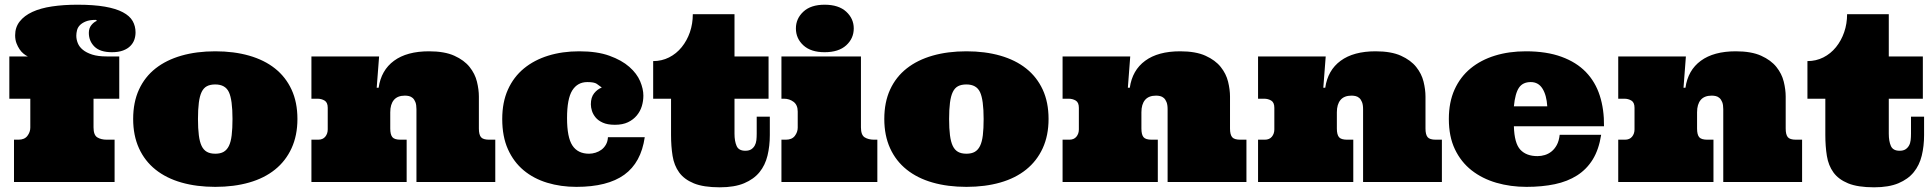

<svg xmlns="http://www.w3.org/2000/svg" viewBox="-20 -780 8277 823"><path d="M99.1 -538.1Q90.8 -542 81.3 -549.6Q71.8 -557.1 64 -568.6Q56.2 -580.1 50.5 -595Q44.9 -609.9 44.9 -628.9Q44.9 -663.1 64.5 -688Q84 -712.9 118.9 -729Q153.8 -745.1 202.9 -752.4Q252 -759.8 312 -759.8Q381.8 -759.8 429.4 -751.5Q477.1 -743.2 506.6 -727.5Q536.1 -711.9 548.6 -689.9Q561 -668 561 -641.1Q561 -625 555.9 -610.1Q550.8 -595.2 538.8 -583Q526.9 -570.8 507.3 -563.5Q487.8 -556.2 460 -556.2Q409.2 -556.2 385 -580.1Q360.8 -604 360.8 -639.2Q360.8 -659.2 371.8 -672.6Q382.8 -686 396 -690.9L390.1 -694.8Q363.8 -694.8 347.4 -688Q331.1 -681.2 322 -671.6Q313 -662.1 310.1 -650.1Q307.1 -638.2 307.1 -627Q307.1 -610.8 313.5 -595Q319.8 -579.1 335 -566.7Q350.1 -554.2 375 -546.1Q399.9 -538.1 437 -538.1H491.2V-356.9H380.9V-233.9Q380.9 -201.2 397 -191.2Q413.1 -181.2 438 -181.2H471.2V0H40V-181.2H59.1Q85 -181.2 97.4 -197.5Q109.9 -213.9 109.9 -232.9V-356.9H20V-538.1Z M550.8 -270Q550.8 -341.8 575.7 -396Q600.6 -450.2 646.7 -486.6Q692.9 -522.9 757.8 -541.5Q822.8 -560.1 902.8 -560.1Q982.9 -560.1 1047.9 -541.5Q1112.8 -522.9 1158.7 -486.6Q1204.6 -450.2 1229.7 -396Q1254.9 -341.8 1254.9 -270Q1254.9 -199.2 1229.7 -144.5Q1204.6 -89.8 1158.7 -53Q1112.8 -16.1 1047.9 2.4Q982.9 21 902.8 21Q822.8 21 757.8 2.4Q692.9 -16.1 646.7 -53Q600.6 -89.8 575.7 -144.5Q550.8 -199.2 550.8 -270ZM828.6 -270Q828.6 -229 832.3 -200.4Q835.9 -171.9 844.2 -154.5Q852.5 -137.2 866.7 -129.2Q880.9 -121.1 902.8 -121.1Q924.8 -121.1 938.7 -129.2Q952.6 -137.2 961.2 -154.5Q969.7 -171.9 973.1 -200.4Q976.6 -229 976.6 -270Q976.6 -352.1 961.2 -385Q945.8 -418 902.8 -418Q880.9 -418 866.7 -410.4Q852.5 -402.8 844.2 -385.5Q835.9 -368.2 832.3 -339.6Q828.6 -311 828.6 -270Z M1765.1 -312Q1765.1 -331.1 1760.5 -342.5Q1755.9 -354 1748.8 -360.1Q1741.7 -366.2 1732.9 -368.2Q1724.1 -370.1 1715.8 -370.1Q1684.1 -370.1 1668.5 -351.6Q1652.8 -333 1652.8 -298.8V-229Q1652.8 -203.1 1661.9 -192.1Q1670.9 -181.2 1696.8 -181.2H1723.1V0H1314.9V-181.2H1343.8Q1363.8 -181.2 1374.3 -194.1Q1384.8 -207 1384.8 -225.1V-317.9Q1384.8 -340.8 1371.3 -348.9Q1357.9 -356.9 1340.8 -356.9H1314.9V-538.1H1605L1594.7 -403.8H1603Q1613.8 -479 1668.9 -519.5Q1724.1 -560.1 1818.8 -560.1Q1885.7 -560.1 1927.7 -541Q1969.7 -522 1992.9 -492.9Q2016.1 -463.9 2024.4 -429.9Q2032.7 -396 2032.7 -366.2V-229Q2032.7 -203.1 2041.7 -192.1Q2050.8 -181.2 2076.7 -181.2H2103V0H1765.1Z M2497.6 -428.2Q2455.6 -428.2 2433.1 -392.6Q2410.6 -356.9 2410.6 -273.9Q2410.6 -190.9 2433.8 -156Q2457 -121.1 2504.9 -121.1Q2518.6 -121.1 2532.7 -125.5Q2546.9 -129.9 2558.3 -138.4Q2569.8 -147 2577.4 -160.4Q2585 -173.8 2585.9 -191.9H2743.7Q2728 -83 2656 -31Q2584 21 2450.7 21Q2383.8 21 2325.7 3.4Q2267.6 -14.2 2224.6 -50Q2181.6 -85.9 2157.2 -140.4Q2132.8 -194.8 2132.8 -270Q2132.8 -341.8 2157.2 -396Q2181.6 -450.2 2225.8 -486.6Q2270 -522.9 2330.3 -541.5Q2390.6 -560.1 2462.9 -560.1Q2539.6 -560.1 2592.3 -541Q2645 -522 2677.5 -493.4Q2710 -464.8 2723.9 -431.9Q2737.8 -398.9 2737.8 -370.1Q2737.8 -347.2 2731.2 -325.2Q2724.6 -303.2 2709.7 -285.2Q2694.8 -267.1 2671.9 -256.1Q2648.9 -245.1 2615.7 -245.1Q2584 -245.1 2564 -254.2Q2543.9 -263.2 2533 -276.6Q2522 -290 2517.3 -304.9Q2512.7 -319.8 2512.7 -333Q2512.7 -362.8 2526.9 -380.4Q2541 -397.9 2559.6 -404.8Q2548.8 -413.1 2537.8 -420.7Q2526.9 -428.2 2497.6 -428.2Z M3128.4 -719.2V-538.1H3274.4V-356.9H3128.4V-207Q3128.4 -174.8 3137.5 -154.3Q3146.5 -133.8 3174.8 -133.8Q3190.4 -133.8 3200 -139.9Q3209.5 -146 3215.1 -156Q3220.7 -166 3222.2 -179Q3223.6 -191.9 3223.6 -207V-279.8H3279.8V-201.2Q3279.8 -153.8 3269.8 -112.8Q3259.8 -71.8 3235.6 -42Q3211.4 -12.2 3169.9 5.4Q3128.4 22.9 3065.4 22.9Q2995.6 22.9 2954.1 5.9Q2912.6 -11.2 2891.1 -41Q2869.6 -70.8 2863 -111.8Q2856.4 -152.8 2856.4 -201.2V-356.9H2779.8V-518.1Q2816.4 -518.1 2847.9 -533.9Q2879.4 -549.8 2902.1 -577.9Q2924.8 -606 2937.3 -642.1Q2949.7 -678.2 2949.7 -719.2Z M3670.4 -538.1V-233.9Q3670.4 -201.2 3686.5 -191.2Q3702.6 -181.2 3727.5 -181.2H3740.7V0H3329.6V-181.2H3348.6Q3374.5 -181.2 3387 -197.5Q3399.4 -213.9 3399.4 -232.9V-301.8Q3399.4 -330.1 3381.6 -343.5Q3363.8 -356.9 3340.3 -356.9H3329.6V-538.1ZM3391.6 -658.2Q3391.6 -700.2 3423.6 -730Q3455.6 -759.8 3514.6 -759.8Q3574.7 -759.8 3607.2 -730Q3639.6 -700.2 3639.6 -658.2Q3639.6 -615.2 3607.2 -585.7Q3574.7 -556.2 3514.6 -556.2Q3455.6 -556.2 3423.6 -585.7Q3391.6 -615.2 3391.6 -658.2Z M3770.5 -270Q3770.5 -341.8 3795.4 -396Q3820.3 -450.2 3866.5 -486.6Q3912.6 -522.9 3977.5 -541.5Q4042.5 -560.1 4122.6 -560.1Q4202.6 -560.1 4267.6 -541.5Q4332.5 -522.9 4378.4 -486.6Q4424.3 -450.2 4449.5 -396Q4474.6 -341.8 4474.6 -270Q4474.6 -199.2 4449.5 -144.5Q4424.3 -89.8 4378.4 -53Q4332.5 -16.1 4267.6 2.4Q4202.6 21 4122.6 21Q4042.5 21 3977.5 2.4Q3912.6 -16.1 3866.5 -53Q3820.3 -89.8 3795.4 -144.5Q3770.5 -199.2 3770.5 -270ZM4048.3 -270Q4048.3 -229 4052 -200.4Q4055.7 -171.9 4064 -154.5Q4072.3 -137.2 4086.4 -129.2Q4100.6 -121.1 4122.6 -121.1Q4144.5 -121.1 4158.4 -129.2Q4172.4 -137.2 4180.9 -154.5Q4189.5 -171.9 4192.9 -200.4Q4196.3 -229 4196.3 -270Q4196.3 -352.1 4180.9 -385Q4165.5 -418 4122.6 -418Q4100.6 -418 4086.4 -410.4Q4072.3 -402.8 4064 -385.5Q4055.7 -368.2 4052 -339.6Q4048.3 -311 4048.3 -270Z M4984.9 -312Q4984.9 -331.1 4980.2 -342.5Q4975.6 -354 4968.5 -360.1Q4961.4 -366.2 4952.6 -368.2Q4943.8 -370.1 4935.5 -370.1Q4903.8 -370.1 4888.2 -351.6Q4872.6 -333 4872.6 -298.8V-229Q4872.6 -203.1 4881.6 -192.1Q4890.6 -181.2 4916.5 -181.2H4942.9V0H4534.7V-181.2H4563.5Q4583.5 -181.2 4594 -194.1Q4604.5 -207 4604.5 -225.1V-317.9Q4604.5 -340.8 4591.1 -348.9Q4577.6 -356.9 4560.5 -356.9H4534.7V-538.1H4824.7L4814.5 -403.8H4822.8Q4833.5 -479 4888.7 -519.5Q4943.8 -560.1 5038.6 -560.1Q5105.5 -560.1 5147.5 -541Q5189.5 -522 5212.6 -492.9Q5235.8 -463.9 5244.1 -429.9Q5252.4 -396 5252.4 -366.2V-229Q5252.4 -203.1 5261.5 -192.1Q5270.5 -181.2 5296.4 -181.2H5322.8V0H4984.9Z M5822.8 -312Q5822.8 -331.1 5818.1 -342.5Q5813.5 -354 5806.4 -360.1Q5799.3 -366.2 5790.5 -368.2Q5781.7 -370.1 5773.4 -370.1Q5741.7 -370.1 5726.1 -351.6Q5710.4 -333 5710.4 -298.8V-229Q5710.4 -203.1 5719.5 -192.1Q5728.5 -181.2 5754.4 -181.2H5780.8V0H5372.6V-181.2H5401.4Q5421.4 -181.2 5431.9 -194.1Q5442.4 -207 5442.4 -225.1V-317.9Q5442.4 -340.8 5429 -348.9Q5415.5 -356.9 5398.4 -356.9H5372.6V-538.1H5662.6L5652.3 -403.8H5660.6Q5671.4 -479 5726.6 -519.5Q5781.7 -560.1 5876.5 -560.1Q5943.4 -560.1 5985.4 -541Q6027.3 -522 6050.5 -492.9Q6073.7 -463.9 6082 -429.9Q6090.3 -396 6090.3 -366.2V-229Q6090.3 -203.1 6099.4 -192.1Q6108.4 -181.2 6134.3 -181.2H6160.6V0H5822.8Z M6469.2 -238.8Q6471.2 -166 6496.8 -138.4Q6522.5 -110.8 6570.3 -110.8Q6586.4 -110.8 6601.8 -115.5Q6617.2 -120.1 6630.4 -130.6Q6643.6 -141.1 6653.1 -158.4Q6662.6 -175.8 6665.5 -202.1H6843.3Q6833.5 -139.2 6807.4 -96.7Q6781.2 -54.2 6740.2 -28.1Q6699.2 -2 6644.8 9.5Q6590.3 21 6523.4 21Q6454.6 21 6394 3.4Q6333.5 -14.2 6287.8 -50Q6242.2 -85.9 6216.3 -140.4Q6190.4 -194.8 6190.4 -270Q6190.4 -341.8 6214.8 -396Q6239.3 -450.2 6283.4 -486.6Q6327.6 -522.9 6387.9 -541.5Q6448.2 -560.1 6520.5 -560.1Q6609.4 -560.1 6673.3 -536.6Q6737.3 -513.2 6777.8 -471.2Q6818.4 -429.2 6837.4 -370.1Q6856.4 -311 6855.5 -238.8ZM6541.5 -428.2Q6507.3 -428.2 6491 -404.1Q6474.6 -379.9 6469.2 -324.2H6612.3Q6609.4 -372.1 6591.8 -400.1Q6574.2 -428.2 6541.5 -428.2Z M7366.7 -312Q7366.7 -331.1 7362.1 -342.5Q7357.4 -354 7350.3 -360.1Q7343.3 -366.2 7334.5 -368.2Q7325.7 -370.1 7317.4 -370.1Q7285.6 -370.1 7270 -351.6Q7254.4 -333 7254.4 -298.8V-229Q7254.4 -203.1 7263.4 -192.1Q7272.5 -181.2 7298.3 -181.2H7324.7V0H6916.5V-181.2H6945.3Q6965.3 -181.2 6975.8 -194.1Q6986.3 -207 6986.3 -225.1V-317.9Q6986.3 -340.8 6972.9 -348.9Q6959.5 -356.9 6942.4 -356.9H6916.5V-538.1H7206.5L7196.3 -403.8H7204.6Q7215.3 -479 7270.5 -519.5Q7325.7 -560.1 7420.4 -560.1Q7487.3 -560.1 7529.3 -541Q7571.3 -522 7594.5 -492.9Q7617.7 -463.9 7626 -429.9Q7634.3 -396 7634.3 -366.2V-229Q7634.3 -203.1 7643.3 -192.1Q7652.3 -181.2 7678.2 -181.2H7704.6V0H7366.7Z M8076.2 -719.2V-538.1H8222.2V-356.9H8076.2V-207Q8076.2 -174.8 8085.2 -154.3Q8094.2 -133.8 8122.6 -133.8Q8138.2 -133.8 8147.7 -139.9Q8157.2 -146 8162.8 -156Q8168.5 -166 8169.9 -179Q8171.4 -191.9 8171.4 -207V-279.8H8227.5V-201.2Q8227.5 -153.8 8217.5 -112.8Q8207.5 -71.8 8183.3 -42Q8159.2 -12.2 8117.7 5.4Q8076.2 22.9 8013.2 22.9Q7943.4 22.9 7901.9 5.9Q7860.4 -11.2 7838.9 -41Q7817.4 -70.8 7810.8 -111.8Q7804.2 -152.8 7804.2 -201.2V-356.9H7727.5V-518.1Q7764.2 -518.1 7795.7 -533.9Q7827.1 -549.8 7849.9 -577.9Q7872.6 -606 7885 -642.1Q7897.5 -678.2 7897.5 -719.2Z"/></svg>

Font: Ultra
Style: Regular
Weight: 400
Designer: Astigmatic (AOETI)
Foundry: Astigmatic (AOETI)
Version: Version 1.000